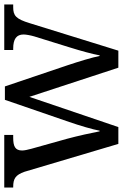

<svg xmlns="http://www.w3.org/2000/svg" viewBox="143 -719 576 902"><g transform="rotate(-90 431.0 -268.0)"><path d="M75 -441 206 0H285L427 -418L564 0H644L773 -416C793 -482 809 -494 848 -494H861V-536H647V-494H654C698 -494 720 -479 720 -445C720 -434 716 -412 711 -395L661 -234C641 -170 628 -121 622 -88H619C613 -121 592 -189 576 -237L476 -533H413L309 -231C292 -182 274 -121 268 -88H265C259 -121 243 -193 230 -241L183 -409C179 -424 175 -441 175 -452C175 -485 195 -494 235 -494H248V-536H1V-494H4C43 -494 60 -483 75 -441Z"/></g></svg>

Font: Noto Fangsong KSS Vertical
Style: Regular
Weight: 400
Designer: LIU Zhao, ZHANG Congyu, Kushim JIANG
Foundry: Guyu Beijing Co. Ltd.
Version: Version 1.000;November 16, 2022;FontCreator 11.5.0.2427 64-b